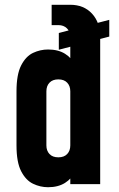

<svg xmlns="http://www.w3.org/2000/svg" viewBox="-20 -770 498 803"><path d="M274 -750Q330.5 -750 364.8 -713Q399 -676 399 -615V0H274V-84L296 -55Q280.5 -23 251.8 -5Q223 13 181 13Q148.5 13 118.2 -1.5Q88 -16 68.5 -53.8Q49 -91.5 49 -162V-388Q49 -458.5 68.5 -496.5Q88 -534.5 118.2 -548.8Q148.5 -563 181 -563Q223 -563 251.8 -545.2Q280.5 -527.5 296 -495L274 -466V-615Q274 -637.5 260.2 -651.2Q246.5 -665 224 -665H196V-750ZM224 -112Q248 -112 261 -125.8Q274 -139.5 274 -162V-388Q274 -410.5 261 -424.2Q248 -438 224 -438Q200 -438 187 -424.2Q174 -410.5 174 -388V-162Q174 -139.5 187 -125.8Q200 -112 224 -112ZM226 -562V-632L437 -687V-617Z"/></svg>

Font: Mohave Light
Style: Regular
Weight: 300
Designer: Gumpita Rahayu
Foundry: Tokotype
Version: Version 2.003